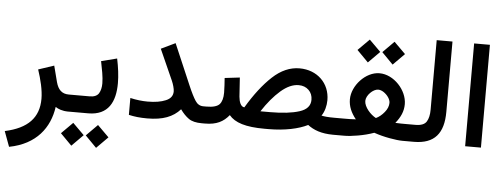

<svg xmlns="http://www.w3.org/2000/svg" viewBox="-72 -837 3307 1260"><g transform="rotate(5 1582.0 -207.0)"><path d="M401.4 0V-111.8H382.8C337.4 -111.8 312 -137.2 298.8 -186.5L271.5 -292.5L168.5 -258.3C189.9 -194.3 207 -125 207 -67.9C207 55.7 136.2 130.9 -14.6 163.6L22.5 264.2C200.7 230 285.2 114.3 304.7 -23.4C321.8 -11.2 350.6 0 388.2 0Z M381.8 0H521C653.3 0 697.8 -91.3 697.8 -213.9C697.8 -264.2 690.4 -318.4 678.7 -375L575.2 -348.6C585 -299.3 596.2 -246.6 596.2 -203.6C596.2 -176.8 590.8 -154.8 580.6 -137.7C569.8 -120.6 549.8 -111.8 521 -111.8H381.8ZM517.6 145.5 591.8 221.2 667 145.5 591.8 70.8ZM354 145.5 428.7 221.2 503.9 145.5 428.7 70.8Z M1067.4 -192.4C1067.4 -163.6 1052.2 -143.1 1021.5 -130.4C990.7 -117.2 951.2 -110.8 902.3 -110.8C867.2 -110.8 827.1 -115.2 787.6 -124.5V-13.2C824.2 -4.9 858.9 -0.5 909.7 -0.5C1011.7 -0.5 1078.6 -26.4 1126 -79.6C1143.6 -54.7 1162.6 -35.2 1182.6 -21C1202.6 -6.8 1231.4 0 1269 0H1289.6V-111.8H1269C1247.1 -111.8 1229.5 -122.1 1216.3 -142.6C1203.1 -162.6 1186.5 -195.3 1167.5 -239.7L1052.2 -508.8L958.5 -463.9L1049.3 -260.7C1058.6 -239.7 1067.4 -209.5 1067.4 -192.4Z M1708 0C1815.9 0 1906.7 -20 1965.8 -49.8C2004.4 -20.5 2054.7 0 2135.3 0H2149.4V-111.8H2134.8C2087.9 -111.8 2064.5 -114.7 2047.4 -118.7C2067.4 -147.5 2077.1 -187 2077.1 -222.7C2077.1 -334 1994.1 -415 1877.4 -415C1814.5 -415 1755.4 -389.2 1699.7 -337.4C1644 -285.6 1590.3 -215.8 1538.1 -128.4C1514.2 -130.4 1503.4 -160.2 1500 -195.8L1491.7 -320.8L1392.6 -309.1C1394.5 -276.4 1397.5 -247.6 1397.5 -212.9C1397.5 -177.7 1390.1 -152.3 1376 -136.2C1361.3 -120.1 1332.5 -111.8 1290 -111.8H1270.5L1270 0H1290C1366.2 0 1410.6 -23.9 1447.8 -69.3C1486.3 -22.9 1557.1 0 1682.1 0ZM1881.3 -304.7C1908.2 -304.7 1930.2 -296.4 1947.3 -279.8C1964.4 -263.2 1972.7 -241.7 1972.7 -215.8C1972.7 -176.8 1949.2 -149.9 1901.9 -134.8C1854.5 -119.6 1790.5 -111.8 1709.5 -111.8H1645.5C1683.1 -169.9 1722.7 -216.8 1763.2 -252C1803.7 -287.1 1842.8 -304.7 1881.3 -304.7Z M2408.7 -568.4 2482.9 -492.7 2558.1 -568.4 2482.9 -643.1ZM2245.1 -568.4 2319.8 -492.7 2395 -568.4 2319.8 -643.1ZM2585.4 -240.7C2585.4 -332.5 2497.6 -428.7 2402.8 -428.7C2311.5 -428.7 2223.6 -331.5 2223.6 -241.7C2223.6 -194.8 2241.2 -154.8 2273.9 -113.8C2242.2 -111.8 2222.2 -111.8 2200.2 -111.8H2129.9V0H2207C2231 0 2261.2 -2.9 2297.4 -9.3C2333.5 -15.6 2368.7 -24.4 2402.3 -36.6C2436 -24.9 2470.7 -16.1 2505.9 -9.8C2541 -3.4 2569.8 0 2592.3 0H2647V-111.8H2599.6C2582.5 -111.8 2561.5 -111.8 2534.2 -113.3C2567.4 -154.3 2585.4 -193.4 2585.4 -240.7ZM2403.3 -320.8C2414.6 -320.8 2426.8 -316.9 2439.5 -308.6C2464.4 -292 2484.4 -264.6 2484.4 -240.7C2484.4 -219.7 2476.1 -198.7 2459.5 -178.7C2442.9 -158.2 2424.3 -143.1 2404.3 -133.8C2369.1 -151.9 2325.2 -199.2 2325.2 -239.7C2325.2 -277.3 2370.6 -320.8 2403.3 -320.8Z M2627.4 0H2666C2802.2 0 2861.3 -73.2 2861.3 -214.4V-677.7H2757.3V-219.2C2757.3 -186.5 2751.5 -160.2 2739.7 -141.1C2728 -121.6 2703.6 -111.8 2666.5 -111.8H2627.4Z M3003.9 -677.7V-0.5H3107.9V-677.7Z"/></g></svg>

Font: Vazirmatn Medium
Style: Regular
Weight: 500
Designer: Saber Rastikerdar
Foundry: Saber Rastikerdar
Version: Version 33.003